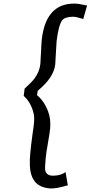

<svg xmlns="http://www.w3.org/2000/svg" viewBox="-20 -854 575 1071"><path d="M444.3 -748Q404.3 -760.7 387.7 -760.7Q342.8 -760.7 326.2 -740.2Q306.6 -712.9 295.9 -625Q293.9 -598.6 291.5 -553.7Q289.1 -508.8 288.1 -494.1Q280.3 -421.9 190.4 -347.7L186.5 -323.2Q215.8 -299.8 236.3 -259.8Q261.7 -211.9 260.7 -160.2Q260.7 -150.4 259.8 -138.7Q257.8 -115.2 247.6 -57.1Q237.3 1 235.4 23.4Q229.5 82 232.4 96.7Q239.3 126 275.4 126Q319.3 126 345.7 105.5L358.4 179.7Q294.9 198.2 263.7 197.3Q191.4 193.4 165 144.5Q143.6 107.4 146.5 36.1Q147.5 8.8 154.3 -50.8Q155.3 -64.5 161.6 -106.4Q168 -148.4 169.9 -171.9Q174.8 -213.9 156.2 -256.8Q140.6 -293.9 112.3 -319.3L117.2 -359.4Q160.2 -398.4 172.9 -417Q200.2 -453.1 205.1 -497.1Q207 -521.5 209 -567.4Q210.9 -613.3 212.9 -632.8Q235.4 -834 393.6 -834Q418.9 -834 465.8 -823.2Z"/></svg>

Font: Puritan
Style: Italic
Weight: 400
Version: 2.0a